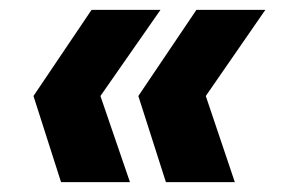

<svg xmlns="http://www.w3.org/2000/svg" viewBox="-20 -490 572 390"><path d="M317 -120 261 -295 379 -470H519L398 -295L457 -120ZM104 -120 48 -295 166 -470H306L184 -295L244 -120Z"/></svg>

Font: DM Sans 11pt Black
Style: Italic
Weight: 900
Italic angle: -10°
Version: Version 4.004;gftools[0.9.30]